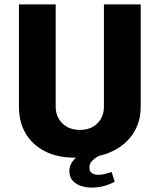

<svg xmlns="http://www.w3.org/2000/svg" viewBox="-20 -706 725 872"><path d="M319 10Q241 10 184 -19Q127 -48 96.5 -100Q66 -152 66 -221V-686H233V-222Q233 -175 263.5 -145.5Q294 -116 343 -116Q392 -116 422 -145.5Q452 -175 452 -222V-686H619V-221Q619 -152 585 -100Q551 -48 490.5 -19Q430 10 352 10ZM397 146Q372 146 348.5 138.5Q325 131 310 114.5Q295 98 295 71Q295 47 308.5 28.5Q322 10 339 0H431Q412 11 399 24Q386 37 386 54Q386 73 398 80.5Q410 88 426 88Q441 88 457 84Q473 80 487 75L501 119Q478 132 451.5 139Q425 146 397 146Z"/></svg>

Font: Chivo Medium
Style: Bold
Weight: 700
Version: Version 2.002